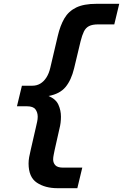

<svg xmlns="http://www.w3.org/2000/svg" viewBox="-20 -803 646 1008"><path d="M282 185Q217 185 173.5 156Q130 127 130 55Q130 40 133 22.5Q136 5 141 -15L169 -137Q172 -151 175 -164Q178 -177 178 -190Q178 -213 166 -229Q154 -245 122 -245H69L95 -353H150Q173 -353 191.5 -364Q210 -375 223.5 -396Q237 -417 244 -447L283 -613Q296 -669 318 -706.5Q340 -744 380 -763.5Q420 -783 487 -783H606L580 -675H496Q465 -675 447.5 -666Q430 -657 420.5 -637.5Q411 -618 403 -586L369 -444Q354 -382 324 -346Q294 -310 235 -299Q273 -283 286.5 -253.5Q300 -224 300 -190Q300 -174 298 -158Q296 -142 292 -127L267 -16Q265 -5 262 9Q259 23 259 34Q259 52 270.5 64.5Q282 77 311 77H412L386 185Z"/></svg>

Font: Ubuntu Sans Mono
Style: Bold Italic
Weight: 700
Italic angle: -13.5°
Monospace: yes
Designer: Dalton Maag Ltd
Foundry: Dalton Maag Ltd
Version: Version 1.006